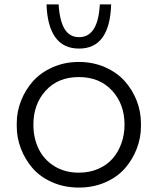

<svg xmlns="http://www.w3.org/2000/svg" viewBox="-20 -825 709 862"><path d="M335 -606.9Q264.6 -606.9 228.3 -657.7Q191.9 -708.5 189 -805.2H243.2Q247.6 -732.4 269.8 -695.3Q292 -658.2 335 -658.2Q420.4 -658.2 428.2 -805.2H479Q473.1 -606.9 335 -606.9ZM55.2 -257.8V-272Q55.2 -323.7 74.5 -372.8Q93.8 -421.9 128.4 -460.7Q163.1 -499.5 216.8 -523.2Q270.5 -546.9 334 -546.9Q397.9 -546.9 451.7 -523.2Q505.4 -499.5 540 -460.7Q574.7 -421.9 593.8 -372.8Q612.8 -323.7 612.8 -272V-257.8Q612.8 -206.5 594.2 -158Q575.7 -109.4 541.7 -70.1Q507.8 -30.8 453.6 -6.8Q399.4 17.1 334 17.1Q268.6 17.1 214.4 -6.8Q160.2 -30.8 126.2 -70.1Q92.3 -109.4 73.7 -158Q55.2 -206.5 55.2 -257.8ZM334 -49.8Q381.8 -49.8 421.1 -66.9Q460.4 -84 485.8 -113.3Q511.2 -142.6 525.1 -181.6Q539.1 -220.7 539.1 -265.1Q539.1 -357.4 483.2 -418.2Q427.2 -479 334 -479Q240.7 -479 185.3 -418.2Q129.9 -357.4 129.9 -265.1Q129.9 -205.6 153.3 -157Q176.8 -108.4 223.9 -79.1Q271 -49.8 334 -49.8Z"/></svg>

Font: Sora Light
Style: Regular
Weight: 300
Designer: Jonathan Barnbrook, Julián Moncada
Foundry: Barnbrook Fonts
Version: Version 2.000